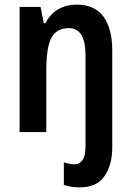

<svg xmlns="http://www.w3.org/2000/svg" viewBox="-20 -573 570 833"><path d="M326 240Q287 240 257 229V131Q281 140 302 140Q325 140 338 121.5Q351 103 351 61V-333Q351 -451 279 -451Q226 -451 203.5 -410Q181 -369 181 -268V0H65V-543H156L170 -472H177Q197 -512 232.5 -532.5Q268 -553 312 -553Q390 -553 428.5 -501.5Q467 -450 467 -354V68Q467 142 433.5 191Q400 240 326 240Z"/></svg>

Font: Noto Sans Georgian Condensed SemiBold
Style: Regular
Weight: 600
Width: 3
Designer: Monotype Design Team, Akaki Razmadze
Foundry: Google LLC
Version: Version 2.005; ttfautohint (v1.8.4.7-5d5b)